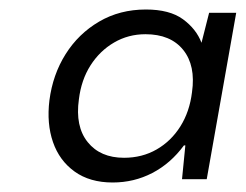

<svg xmlns="http://www.w3.org/2000/svg" viewBox="-20 -732 517 404"><path d="M217 -348Q169 -348 137 -371Q105 -394 91.5 -433Q78 -472 84 -521Q91 -575 118 -618Q145 -661 188.5 -686.5Q232 -712 287 -712Q337 -712 365 -691.5Q393 -671 404 -642L420 -705H477L415 -355H363L370 -426H367Q339 -388 300.5 -368Q262 -348 217 -348ZM241 -400Q279 -400 309.5 -417.5Q340 -435 359.5 -466Q379 -497 384 -538Q392 -594 365.5 -627Q339 -660 286 -660Q250 -660 220 -642.5Q190 -625 170.5 -594.5Q151 -564 146 -523Q138 -466 164.5 -433Q191 -400 241 -400Z"/></svg>

Font: DM Sans 36pt
Style: Italic
Weight: 400
Italic angle: -10°
Designer: Colophon Foundry, Jonny Pinhorn
Foundry: Colophon Foundry
Version: Version 4.004;gftools[0.9.30]